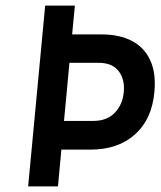

<svg xmlns="http://www.w3.org/2000/svg" viewBox="-20 -669 576 689"><path d="M81 0 142.1 -649H248.7L236.7 -523L216.2 -545.5H344Q410 -545.5 454.6 -521.5Q499.2 -497.5 519.8 -451.2Q540.5 -405 534 -338.4Q525.1 -240.5 464.1 -186.3Q403.1 -132.1 304.9 -132.1H183.5L202.5 -156.1L188 0ZM206.7 -203.1 184 -235.1H314.9Q363.8 -235.1 391.8 -264.3Q419.9 -293.5 424.2 -338.4Q428.5 -384.1 405.8 -413.8Q383 -443.6 333.8 -443.6H203.5L232.5 -478.7Z"/></svg>

Font: Karla
Style: Italic
Weight: 400
Italic angle: -8°
Designer: Jonathan Pinhorn
Version: Version 2.004;gftools[0.9.33]